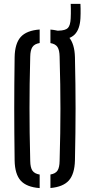

<svg xmlns="http://www.w3.org/2000/svg" viewBox="-20 -957 460 983"><path d="M183.1 6Q115.8 0.9 85.9 -32.3Q56.1 -65.6 54.9 -135.6Q53.9 -211.5 53.4 -276.3Q52.9 -341.1 52.9 -402.2Q52.9 -463.4 53.4 -527.1Q53.9 -590.9 54.9 -664.1Q56.1 -734 85.9 -767.5Q115.8 -800.9 183.1 -806V-736.7Q156.8 -732.4 146 -716.3Q135.3 -700.1 134.8 -666.9Q132.7 -591.4 131.9 -527.5Q131.1 -463.5 131.1 -403.1Q131.1 -342.6 131.9 -277.2Q132.7 -211.8 134.8 -132.8Q135.3 -99.2 146 -83.4Q156.8 -67.6 183.1 -63.3ZM238.2 5.6V-63.6Q264.1 -67.9 274.4 -83.7Q284.7 -99.6 285.2 -132.8Q287.3 -210.1 288.4 -274.7Q289.4 -339.2 289.4 -399.6Q289.4 -460.1 288.4 -524.9Q287.3 -589.7 285.2 -666.9Q284.7 -700.1 274.4 -716.1Q264.1 -732.1 238.2 -736.4V-805.6Q303.2 -800.4 332.6 -766.7Q361.9 -733 363.7 -664.1Q365.3 -590.8 366.1 -527.1Q366.9 -463.3 366.9 -402.1Q366.9 -340.9 366.1 -276.1Q365.3 -211.4 363.7 -135.6Q361.9 -66.2 332.6 -33.1Q303.2 -0.1 238.2 5.6ZM279.5 -753.5Q266.5 -753.5 253.4 -755.6L252.4 -800Q258.8 -800 266.4 -800Q274.1 -800 279.6 -800Q315.5 -800.9 327.9 -814.1Q340.3 -827.3 341.9 -862.7Q342.4 -873.3 342.7 -886.9Q342.9 -900.5 342.7 -913.8Q342.4 -927.2 342 -937.1H391.8Q392.3 -926.9 392.6 -913.5Q392.8 -900.1 392.6 -886.6Q392.4 -873.2 391.8 -862.8Q388.5 -806.5 362 -780Q335.4 -753.5 279.5 -753.5Z"/></svg>

Font: Big Shoulders Stencil Text Thin
Style: Regular
Weight: 100
Designer: Patric King
Foundry: XO Type Co
Version: Version 2.001